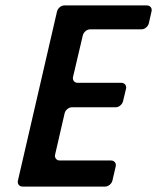

<svg xmlns="http://www.w3.org/2000/svg" viewBox="-20 -687 579 707"><path d="M389 -96H200C188 -96 180 -106 183 -118L218 -270C221 -282 233 -292 245 -292H406C418 -292 430 -302 433 -314L444 -360C447 -372 439 -382 427 -382H266C254 -382 246 -392 249 -404L285 -557C288 -569 300 -579 312 -579H501C513 -579 525 -589 528 -601L538 -645C541 -657 533 -667 521 -667H217C205 -667 193 -657 190 -645L46 -22C43 -10 51 0 63 0H367C379 0 391 -10 394 -22L406 -74C409 -86 401 -96 389 -96Z"/></svg>

Font: DIN Rundschrift
Style: BreitKursiv
Weight: 400
Width: 7
Version: Version 1.027